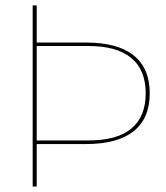

<svg xmlns="http://www.w3.org/2000/svg" viewBox="-20 -680 606 700"><path d="M293.9 -524.9Q408.7 -524.9 467.3 -478Q525.9 -431.2 525.9 -339.8Q525.9 -248.5 467.3 -201.7Q408.7 -154.8 293.9 -154.8H113.8V0H99.1V-660.2H113.8V-524.9ZM113.8 -168H303.2Q406.7 -168 459 -211.4Q511.2 -254.9 511.2 -339.8Q511.2 -424.8 458.7 -468.5Q406.2 -512.2 303.2 -512.2H113.8Z"/></svg>

Font: Human Sans Thin
Style: Regular
Weight: 100
Designer: Tim Radville
Foundry: Continuum
Version: Version 1.000;FEAKit 1.0